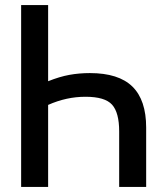

<svg xmlns="http://www.w3.org/2000/svg" viewBox="-20 -734 640 754"><path d="M169 -714V-415Q214 -433 252.5 -440Q291 -447 333 -447Q446 -447 500 -394Q554 -341 554 -233V0H448V-218Q448 -292 420 -323Q392 -354 316 -354Q278 -354 241.5 -346Q205 -338 169 -322V0H63V-714Z"/></svg>

Font: Noto Sans Mono Medium
Style: Regular
Weight: 500
Designer: Monotype Design Team
Foundry: Monotype Imaging Inc.
Version: Version 2.014